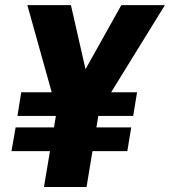

<svg xmlns="http://www.w3.org/2000/svg" viewBox="-20 -748 680 768"><path d="M263.7 -727.5 344.7 -372.1 214.8 -278.8 89.4 -727.5ZM268.6 -375.5 465.3 -727.5H639.6L362.8 -278.8ZM389.6 -383.3 326.2 0H155.8L220.2 -383.3ZM528.3 -378.9 512.7 -284.2H49.8L64.9 -378.9ZM504.9 -238.3 489.3 -143.6H25.9L42.5 -238.3Z"/></svg>

Font: Inter 16pt ExtraBold
Style: Italic
Weight: 800
Italic angle: -9.3988°
Version: Version 4.001;git-66647c0bb